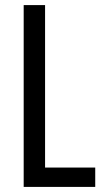

<svg xmlns="http://www.w3.org/2000/svg" viewBox="-20 -734 411 754"><path d="M73 0V-714H157V-76H354V0Z"/></svg>

Font: Noto Sans Gurmukhi ExtraCondensed
Style: Regular
Weight: 400
Width: 2
Designer: Jelle Bosma - Monotype Design Team
Foundry: Monotype Imaging Inc.
Version: Version 2.004; ttfautohint (v1.8.4.7-5d5b)